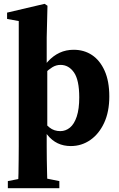

<svg xmlns="http://www.w3.org/2000/svg" viewBox="-20 -748 622 1003"><path d="M74 235Q76 198 76.5 160Q77 122 77.5 85.5Q78 49 78 16V-638L17 -649V-682L213 -728L228 -718L224 -552V-408L227 -400V-80L224 -73V16Q224 49 224.5 85Q225 121 226 158.5Q227 196 228 235ZM350 15Q312 15 281.5 0.5Q251 -14 227 -44Q203 -74 183 -119H176L187 -138Q215 -101 238.5 -82Q262 -63 295 -63Q323 -63 345.5 -81.5Q368 -100 381 -139.5Q394 -179 394 -239Q394 -330 366.5 -369.5Q339 -409 296 -409Q273 -409 253 -396.5Q233 -384 215.5 -366.5Q198 -349 183 -331L174 -350H179Q202 -396 230 -426.5Q258 -457 291.5 -472.5Q325 -488 365 -488Q419 -488 460.5 -460.5Q502 -433 526.5 -378.5Q551 -324 551 -244Q551 -164 524 -106Q497 -48 451.5 -16.5Q406 15 350 15ZM21 235V198L113 180H200L290 198V235Z"/></svg>

Font: Source Serif 4 36pt
Style: Bold
Weight: 700
Designer: Frank Grießhammer
Foundry: Adobe Systems Incorporated
Version: Version 4.004;hotconv 1.0.116;makeotfexe 2.5.65601